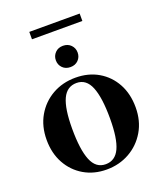

<svg xmlns="http://www.w3.org/2000/svg" viewBox="-155 -948 896 1060"><g transform="rotate(-20 293.0 -418.0)"><path d="M288 12Q213.5 12 155.5 -22Q97.5 -56 64.2 -116.2Q31 -176.5 31 -255Q31 -334.5 66 -395Q101 -455.5 161.2 -489.8Q221.5 -524 297 -524Q373 -524 431 -490Q489 -456 521.8 -396Q554.5 -336 554.5 -257Q554.5 -177.5 518.8 -116.8Q483 -56 422.5 -22Q362 12 288 12ZM292.5 -17.5Q348.5 -17.5 374.5 -73.2Q400.5 -129 400.5 -247Q400.5 -370 375.2 -432.2Q350 -494.5 293 -494.5Q236.5 -494.5 210.5 -438.8Q184.5 -383 184.5 -265Q184.5 -142 209.8 -79.8Q235 -17.5 292.5 -17.5ZM293 -588Q264.5 -588 246.8 -606Q229 -624 229 -650.5Q229 -676.5 246.8 -694.8Q264.5 -713 293 -713Q321.5 -713 339.2 -694.8Q357 -676.5 357 -650.5Q357 -624 339.2 -606Q321.5 -588 293 -588ZM145 -805V-848.5H441V-805Z"/></g></svg>

Font: Newsreader Display SemiBold
Style: Regular
Weight: 600
Designer: Hugues Gentile
Foundry: Production Type
Version: Version 1.001